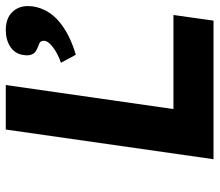

<svg xmlns="http://www.w3.org/2000/svg" viewBox="-66 -674 740 647"><g transform="rotate(-90 303.5 -350.0)"><path d="M91 0 191 -700H341L260 -135H577L558 0ZM443 -464 416 -514Q431 -519 447 -527.5Q463 -536 476 -547.5Q489 -559 490 -570Q490 -572 490 -573Q490 -579 486.5 -583Q483 -587 471 -591Q452 -598 446.5 -607.5Q441 -617 441 -629Q441 -634 442 -640Q446 -669 469.5 -684.5Q493 -700 526 -700Q565 -700 586 -679Q607 -658 607 -626Q607 -618 606 -609Q602 -583 589 -560.5Q576 -538 554.5 -520Q533 -502 505 -488Q477 -474 443 -464Z"/></g></svg>

Font: Lexend SemBd
Style: Italic
Weight: 600
Italic angle: -8.13011°
Designer: Bonnie Shaver-Troup, Thomas Jockin
Foundry: Lexend
Version: Version 1.007